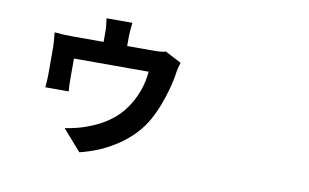

<svg xmlns="http://www.w3.org/2000/svg" viewBox="-75 -788 1650 1026"><g transform="rotate(10 750.0 -275.0)"><path d="M769.5 -519.5 857.4 -473.6Q846.7 -445.3 841.8 -406.2Q833 -350.6 809.6 -278.8Q786.1 -207 756.8 -154.3Q708 -65.4 615.7 -1.5Q523.4 62.5 407.2 90.8L307.6 -22.5Q376 -33.2 429.7 -53.7Q558.6 -101.6 622.1 -192.4Q687.5 -284.2 697.3 -397.5H292V-280.3Q292 -243.2 294.9 -219.7H168Q171.9 -258.8 171.9 -287.1V-439.5Q171.9 -459 166 -517.6Q211.9 -512.7 261.7 -512.7H432.6V-566.4Q432.6 -599.6 425.8 -639.6H566.4Q560.5 -587.9 560.5 -566.4V-512.7H700.2Q750 -512.7 769.5 -519.5Z"/></g></svg>

Font: Bpmf Zihi Sans Bold
Style: Bold
Weight: 700
Foundry: But Ko
Version: Version 1.320